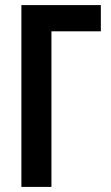

<svg xmlns="http://www.w3.org/2000/svg" viewBox="-20 -734 435 754"><path d="M376 -714V-611H182V0H64V-714Z"/></svg>

Font: Noto Sans Display ExtraCondensed SemiBold
Style: Regular
Weight: 600
Width: 2
Designer: Monotype Design Team
Foundry: Monotype Imaging Inc.
Version: Version 2.003